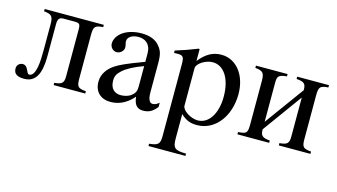

<svg xmlns="http://www.w3.org/2000/svg" viewBox="-78 -728 2130 1214"><g transform="rotate(15 986.5 -121.5)"><path d="M476 -450H89V-435C138 -430 150 -420 150 -366V-199C150 -128 147 -24 101 -24C81 -24 84 -78 46 -78C31 -78 8 -67 8 -40C8 0 38 10 78 10C180 10 183 -110 183 -179V-377C183 -412 195 -422 220 -422H290C324 -422 330 -417 330 -379V-74C330 -30 318 -19 268 -15V0H475V-15C426 -20 414 -25 414 -79V-366C414 -425 425 -431 476 -435Z M790 -130C790 -101 784 -84 755 -64C738 -53 713 -48 693 -48C654 -48 624 -72 624 -125C624 -156 634 -172 658 -194C683 -217 728 -242 790 -264ZM945 -66C928 -52 918 -47 902 -47C884 -47 871 -67 871 -113V-304C871 -365 863 -386 839 -415C815 -444 777 -460 721 -460C676 -460 634 -448 606 -430C571 -408 555 -376 555 -350C555 -323 577 -304 598 -304C624 -304 644 -326 644 -345C644 -366 638 -369 638 -387C638 -414 668 -433 708 -433C753 -433 790 -408 790 -346V-292C677 -250 636 -231 606 -211C567 -185 536 -146 536 -94C536 -28 579 10 641 10C684 10 737 -3 790 -63H791C796 -10 818 10 855 10C889 10 915 0 945 -38Z M1101 -334C1101 -364 1157 -400 1203 -400C1277 -400 1326 -324 1326 -207C1326 -97 1277 -20 1205 -20C1158 -20 1101 -58 1101 -88ZM1101 -458 1095 -460C1042 -439 1006 -426 951 -409V-393C960 -394 967 -394 976 -394C1010 -394 1017 -384 1017 -337V133C1017 185 1006 196 947 202V217H1189V202C1114 201 1101 189 1101 126V-33C1137 0 1166 10 1208 10C1327 10 1412 -102 1412 -247C1412 -371 1342 -460 1245 -460C1189 -460 1145 -436 1101 -381Z M1950 -450H1742V-435C1793 -431 1804 -420 1804 -378L1617 -121V-377C1617 -419 1625 -430 1679 -435V-450H1472V-435C1521 -430 1533 -420 1533 -366V-79C1533 -21 1522 -19 1471 -15V0H1679V-15C1628 -19 1617 -32 1617 -72L1804 -330V-74C1804 -30 1792 -19 1742 -15V0H1949V-15C1900 -20 1888 -25 1888 -79V-366C1888 -425 1899 -431 1950 -435Z"/></g></svg>

Font: XITS
Style: Regular
Weight: 400
Designer: MicroPress Inc., with final additions and corrections provided by Coen Hoffman, Elsevier (retired)
Version: Version 1.302